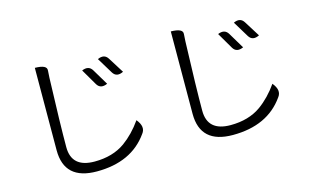

<svg xmlns="http://www.w3.org/2000/svg" viewBox="-97 -1039 2194 1364"><g transform="rotate(-15 1000.0 -357.5)"><path d="M551 -665Q603 -687 628 -645L698 -528Q645 -504 620 -547L551 -665ZM680 -714Q731 -738 757 -696L829 -581Q777 -555 751 -597L680 -714ZM229 -164 231 -770Q322 -769 316 -727Q317 -739 313 -675Q301 -333 301 -168Q301 -17 470 -17Q604 -17 695 -82Q771 -137 832 -224Q882 -164 846 -119Q723 55 468 55Q229 55 229 -164Z M1551 -665Q1603 -687 1628 -645L1698 -528Q1645 -504 1620 -547L1551 -665ZM1680 -714Q1731 -738 1757 -696L1829 -581Q1777 -555 1751 -597L1680 -714ZM1229 -164 1231 -770Q1322 -769 1316 -727Q1317 -739 1313 -675Q1301 -333 1301 -168Q1301 -17 1470 -17Q1604 -17 1695 -82Q1771 -137 1832 -224Q1882 -164 1846 -119Q1723 55 1468 55Q1229 55 1229 -164Z"/></g></svg>

Font: Swei Half Moon CJK TC
Style: DemiLight
Weight: 350
Version: Version 2.125